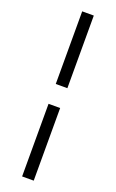

<svg xmlns="http://www.w3.org/2000/svg" viewBox="-169 -809 582 964"><g transform="rotate(20 122.0 -327.0)"><path d="M91 -274H153V114H91ZM153 -380H91V-768H153Z"/></g></svg>

Font: Quattrocento Sans
Style: Regular
Weight: 400
Designer: Pablo Impallari
Foundry: Pablo Impallari, Igino Marini, Brenda Gallo
Version: Version 2.000